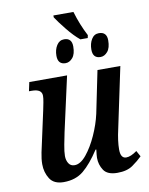

<svg xmlns="http://www.w3.org/2000/svg" viewBox="-94 -924 776 1001"><g transform="rotate(-10 294.0 -423.0)"><path d="M446 10Q497 10 527.5 -11.5Q558 -33 579 -54L562 -85Q529 -61 505 -61Q475 -61 475 -108Q475 -153 489 -214L557 -536H436L390 -312Q378 -258 352.5 -201.5Q327 -145 295.5 -106.5Q264 -68 233 -68Q212 -68 201.5 -84.5Q191 -101 191 -124Q191 -146 198 -183Q205 -220 211 -248L275 -536H75L65 -489H80Q133 -489 133 -453Q133 -440 129 -419Q125 -398 121 -379L87 -223Q81 -197 74 -163.5Q67 -130 67 -102Q67 -59 88.5 -25Q110 9 162 9Q225 9 267 -25.5Q309 -60 354 -129H358Q354 -98 354 -85Q354 -49 373.5 -19.5Q393 10 446 10ZM376 -709H415L418 -724Q386 -785 365 -856H259V-846Q275 -821 310 -777.5Q345 -734 376 -709ZM279 -600Q300 -600 316.5 -619.5Q333 -639 333 -679Q333 -724 292 -724Q267 -724 252.5 -701Q238 -678 238 -646Q238 -600 279 -600ZM464 -600Q485 -600 501.5 -619.5Q518 -639 518 -679Q518 -724 476 -724Q451 -724 437 -701Q423 -678 423 -646Q423 -600 464 -600Z"/></g></svg>

Font: Noto Serif SemiCondensed Semi
Style: Italic
Weight: 600
Width: 4
Italic angle: -12°
Designer: Monotype Design Team
Foundry: Monotype Imaging Inc.
Version: Version 1.901